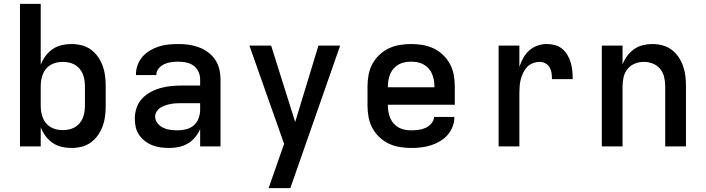

<svg xmlns="http://www.w3.org/2000/svg" viewBox="-20 -755 3640 990"><path d="M348 8Q323 8 297.5 2Q272 -4 251 -18.5Q230 -33 214.5 -54Q199 -75 190 -99V0H83V-735H190V-421Q199 -445 214.5 -466Q230 -487 251 -501.5Q272 -516 297.5 -522Q323 -528 348 -528Q375 -528 401 -521.5Q427 -515 448.5 -499.5Q470 -484 485.5 -461.5Q501 -439 510 -414Q519 -389 522 -363Q525 -337 525 -310V-210Q525 -183 522 -157Q519 -131 510 -106Q501 -81 485.5 -58.5Q470 -36 448.5 -20.5Q427 -5 401 1.5Q375 8 348 8ZM304 -84Q320 -84 336 -87.5Q352 -91 366 -99Q380 -107 390.5 -119.5Q401 -132 407 -147Q413 -162 415.5 -178Q418 -194 418 -210V-310Q418 -326 415.5 -342Q413 -358 407 -373Q401 -388 390.5 -400.5Q380 -413 366 -421Q352 -429 336 -432.5Q320 -436 304 -436Q288 -436 272 -432.5Q256 -429 242 -421Q228 -413 217.5 -400.5Q207 -388 201 -373Q195 -358 192.5 -342Q190 -326 190 -310V-210Q190 -194 192.5 -178Q195 -162 201 -147Q207 -132 217.5 -119.5Q228 -107 242 -99Q256 -91 272 -87.5Q288 -84 304 -84Z M852 8Q830 8 808 5Q786 2 765.5 -6Q745 -14 727.5 -27.5Q710 -41 697.5 -59Q685 -77 680 -99Q675 -121 675 -143Q675 -171 684 -198.5Q693 -226 712.5 -246.5Q732 -267 757 -280.5Q782 -294 809.5 -301.5Q837 -309 865 -311.5Q893 -314 922 -314H1012V-346Q1012 -367 1003 -386Q994 -405 977 -417Q960 -429 939.5 -433Q919 -437 899 -437Q881 -437 862.5 -434.5Q844 -432 827.5 -424.5Q811 -417 798.5 -402.5Q786 -388 786 -369V-368H681V-372Q681 -397 690 -421Q699 -445 715.5 -463.5Q732 -482 754 -495Q776 -508 800 -515.5Q824 -523 849 -525.5Q874 -528 899 -528Q926 -528 952.5 -524.5Q979 -521 1004.5 -511.5Q1030 -502 1052 -486Q1074 -470 1089 -448Q1104 -426 1110.5 -399.5Q1117 -373 1117 -346V0H1012V-89Q1002 -66 985.5 -46.5Q969 -27 947.5 -14.5Q926 -2 901.5 3Q877 8 852 8ZM895 -83Q918 -83 940 -88.5Q962 -94 979 -108.5Q996 -123 1004 -145Q1012 -167 1012 -189V-223H922Q907 -223 892.5 -222.5Q878 -222 863.5 -219.5Q849 -217 835 -212.5Q821 -208 808.5 -200.5Q796 -193 788 -180.5Q780 -168 780 -154Q780 -135 792.5 -119.5Q805 -104 822 -96Q839 -88 857.5 -85.5Q876 -83 895 -83Z M1365 215Q1379 175 1393 135Q1407 95 1421 55L1445 -13L1266 -520H1378L1502 -126L1622 -520H1734L1477 215Z M2100 8Q2070 8 2040.5 3Q2011 -2 1984.5 -14.5Q1958 -27 1936 -48Q1914 -69 1900 -95Q1886 -121 1880.5 -150.5Q1875 -180 1875 -210V-310Q1875 -340 1880.5 -369.5Q1886 -399 1900 -425Q1914 -451 1936 -472Q1958 -493 1984.5 -505.5Q2011 -518 2040.5 -523Q2070 -528 2100 -528Q2130 -528 2159.5 -523Q2189 -518 2215.5 -505.5Q2242 -493 2264 -472Q2286 -451 2300 -425Q2314 -399 2319.5 -369.5Q2325 -340 2325 -310V-215H1980V-210Q1980 -193 1983 -177Q1986 -161 1992.5 -145.5Q1999 -130 2010.5 -117.5Q2022 -105 2036.5 -97Q2051 -89 2067.5 -86Q2084 -83 2100 -83Q2119 -83 2138 -85.5Q2157 -88 2174 -95.5Q2191 -103 2204 -118Q2217 -133 2218 -152H2323Q2323 -126 2313.5 -101.5Q2304 -77 2287 -58Q2270 -39 2247.5 -26Q2225 -13 2201 -5.5Q2177 2 2151.5 5Q2126 8 2100 8ZM1980 -305H2220V-310Q2220 -327 2217 -343Q2214 -359 2207.5 -374.5Q2201 -390 2189.5 -402.5Q2178 -415 2163.5 -423Q2149 -431 2133 -434Q2117 -437 2100 -437Q2083 -437 2067 -434Q2051 -431 2036.5 -423Q2022 -415 2010.5 -402.5Q1999 -390 1992.5 -374.5Q1986 -359 1983 -343Q1980 -327 1980 -310Z M2551 0V-520H2658V-410Q2666 -434 2678 -456Q2690 -478 2708.5 -494.5Q2727 -511 2750.5 -519.5Q2774 -528 2799 -528Q2821 -528 2841.5 -522.5Q2862 -517 2878.5 -503.5Q2895 -490 2906 -471Q2917 -452 2923 -431.5Q2929 -411 2931 -390Q2933 -369 2933 -347H2826Q2826 -363 2824 -378Q2822 -393 2814.5 -406.5Q2807 -420 2793 -428Q2779 -436 2764 -436Q2746 -436 2728.5 -429.5Q2711 -423 2698.5 -410Q2686 -397 2678 -380.5Q2670 -364 2665.5 -347Q2661 -330 2659.5 -312Q2658 -294 2658 -276V0Z M3083 0V-520H3190V-423Q3199 -446 3214 -466.5Q3229 -487 3249.5 -501.5Q3270 -516 3294.5 -522Q3319 -528 3344 -528Q3371 -528 3396.5 -521Q3422 -514 3443 -498.5Q3464 -483 3479 -460.5Q3494 -438 3502.5 -413.5Q3511 -389 3514 -362.5Q3517 -336 3517 -310V0H3410V-310Q3410 -334 3404.5 -357.5Q3399 -381 3384 -399.5Q3369 -418 3346.5 -427Q3324 -436 3300 -436Q3276 -436 3253.5 -427Q3231 -418 3216 -399.5Q3201 -381 3195.5 -357.5Q3190 -334 3190 -310V0Z"/></svg>

Font: Iosevka Semibold Extended
Style: Regular
Weight: 600
Width: 7
Monospace: yes
Designer: Belleve Invis
Foundry: Belleve Invis
Version: Version 32.5.0; ttfautohint (v1.8.4)